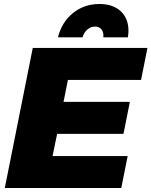

<svg xmlns="http://www.w3.org/2000/svg" viewBox="-20 -941 758 961"><path d="M686 -541H320L298 -431H630L598 -271H266L243 -160H619L587 0H4L144 -701H718ZM456 -808Q434 -808 417 -793Q400 -778 393 -754H270Q289 -830 345 -875.5Q401 -921 478 -921Q545 -921 584 -885Q623 -849 623 -787Q623 -771 620 -754H497Q500 -778 488.5 -793Q477 -808 456 -808Z"/></svg>

Font: Gontserrat ExtraBold
Style: Italic
Weight: 800
Italic angle: -11.3°
Designer: Julieta Ulanovsky
Foundry: Julieta Ulanovsky
Version: Version 6.001